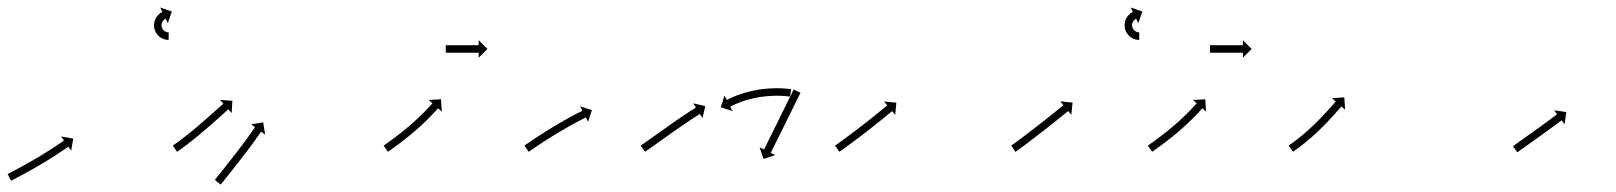

<svg xmlns="http://www.w3.org/2000/svg" viewBox="-30 -481 4292 510"><path d="M-8.1 -19.5C-8.6 -19.2 -9.2 -18.9 -9.8 -18.6L-0.5 -0.9C0.1 -1.2 0.7 -1.5 1.3 -1.8L1.3 -1.8L1.3 -1.8C2.9 -2.7 4.6 -3.6 6.3 -4.4C8.8 -5.8 11.4 -7.1 14 -8.5L14 -8.5L14 -8.5C17.3 -10.2 20.7 -12 24 -13.8L24 -13.8L24 -13.8C27.9 -15.9 31.8 -18 35.8 -20.1L35.8 -20.1L35.8 -20.1C40.1 -22.5 44.5 -24.9 48.8 -27.3L48.9 -27.4L48.9 -27.4C53.5 -30 58.1 -32.6 62.7 -35.2L62.8 -35.2L62.8 -35.2C67.5 -38 72.3 -40.7 77 -43.5L77 -43.5L77 -43.5C81.7 -46.3 86.4 -49.2 91.1 -52L91.1 -52L91.2 -52C95.7 -54.8 100.2 -57.6 104.7 -60.4L104.7 -60.4L104.8 -60.4C109 -63.1 113.1 -65.8 117.3 -68.5L117.3 -68.5L117.3 -68.5C121.1 -70.9 124.8 -73.3 128.5 -75.8L128.5 -75.8L128.5 -75.8C131.7 -77.9 134.8 -80 137.9 -82.1L137.9 -82.1L137.9 -82.1C140.3 -83.7 142.7 -85.4 145.1 -87L145.1 -87L145.1 -87C146.7 -88.1 148.2 -89.2 149.7 -90.2L149.7 -90.2L149.7 -90.2C150.3 -90.6 150.8 -91 151.4 -91.4L158.9 -80.6L164.6 -112.8L132.3 -118.5L139.9 -107.7C139.3 -107.4 138.8 -107 138.3 -106.6L138.3 -106.6L138.3 -106.6C136.8 -105.6 135.3 -104.5 133.7 -103.5L133.8 -103.5L133.8 -103.5C131.4 -101.9 129 -100.2 126.7 -98.6L126.7 -98.6L126.7 -98.7C123.6 -96.6 120.5 -94.5 117.5 -92.4L117.5 -92.5L117.5 -92.5C113.8 -90 110.1 -87.6 106.5 -85.2L106.5 -85.3L106.5 -85.3C102.4 -82.6 98.2 -80 94.1 -77.4L94.1 -77.4L94.1 -77.4C89.7 -74.6 85.2 -71.8 80.7 -69.1L80.7 -69.1L80.8 -69.1C76.1 -66.3 71.5 -63.5 66.8 -60.7L66.8 -60.7L66.8 -60.8C62.2 -58 57.5 -55.3 52.8 -52.6L52.8 -52.6L52.8 -52.6C48.3 -50 43.7 -47.4 39.1 -44.8L39.1 -44.8L39.1 -44.8C34.8 -42.4 30.5 -40.1 26.2 -37.7L26.2 -37.7L26.2 -37.7C22.3 -35.6 18.5 -33.5 14.6 -31.4L14.6 -31.4L14.6 -31.4C11.3 -29.7 8 -27.9 4.7 -26.2L4.7 -26.2L4.7 -26.2C2.1 -24.8 -0.5 -23.5 -3 -22.1C-4.7 -21.3 -6.4 -20.4 -8 -19.5L-8 -19.5ZM416.9 -375C417.3 -375 417.6 -375 417.9 -375L418.1 -395C417.8 -395 417.6 -395 417.3 -395C417.3 -395 417.4 -395 417.4 -395C417.5 -395 417.5 -395 417.5 -395C416.9 -395 416.3 -395.1 415.6 -395.1C415.6 -395.1 415.7 -395.1 415.8 -395.1C415.9 -395.1 416 -395.1 416 -395.1C415 -395.2 414 -395.4 413.1 -395.6C413.1 -395.6 413.2 -395.6 413.3 -395.6C413.4 -395.5 413.6 -395.5 413.6 -395.5C412.3 -395.9 411.1 -396.3 409.9 -396.8C409.9 -396.8 410.1 -396.7 410.2 -396.6C410.4 -396.6 410.5 -396.5 410.5 -396.5C409.1 -397.2 407.8 -397.9 406.6 -398.8C406.6 -398.8 406.7 -398.7 406.9 -398.6C407 -398.5 407.1 -398.4 407.1 -398.4C405.8 -399.4 404.6 -400.6 403.4 -401.8C403.4 -401.8 403.5 -401.6 403.7 -401.5C403.8 -401.3 403.9 -401.2 403.9 -401.2C402.8 -402.6 401.8 -404.1 400.9 -405.7C400.9 -405.7 401 -405.5 401.1 -405.3C401.2 -405.1 401.3 -404.9 401.3 -404.9C400.5 -406.6 399.8 -408.4 399.4 -410.2C399.4 -410.2 399.4 -410 399.4 -409.8C399.5 -409.6 399.5 -409.4 399.5 -409.4C399.2 -411.2 399 -413.1 399 -415C399 -415 399 -414.8 399 -414.6C399 -414.4 399 -414.2 399 -414.2C399.1 -416 399.4 -417.8 399.8 -419.5C399.8 -419.5 399.7 -419.3 399.7 -419.1C399.6 -418.9 399.6 -418.8 399.6 -418.8C400.1 -420.4 400.7 -421.9 401.5 -423.5C401.5 -423.5 401.4 -423.3 401.3 -423.1C401.2 -423 401.1 -422.8 401.1 -422.8C401.9 -424.1 402.8 -425.4 403.7 -426.6C403.7 -426.6 403.6 -426.5 403.5 -426.3C403.4 -426.2 403.3 -426.1 403.3 -426.1C404.2 -427.1 405.1 -428 406 -428.8C406 -428.8 405.9 -428.7 405.8 -428.6C405.7 -428.6 405.6 -428.5 405.6 -428.5C406.4 -429.1 407.2 -429.7 408 -430.2C408 -430.2 408 -430.2 407.9 -430.1C407.8 -430.1 407.7 -430 407.7 -430C408.3 -430.4 408.8 -430.7 409.4 -431C409.4 -431 409.4 -430.9 409.3 -430.9C409.3 -430.9 409.2 -430.9 409.2 -430.9C409.5 -431 409.7 -431.1 409.9 -431.2L415.7 -419.4L426.4 -450.3L395.5 -461.1L401.2 -449.2C400.9 -449.1 400.6 -448.9 400.3 -448.8C400.3 -448.8 400.3 -448.8 400.2 -448.7C400.2 -448.7 400.1 -448.7 400.1 -448.7C399.2 -448.2 398.3 -447.7 397.5 -447.2C397.5 -447.2 397.4 -447.1 397.3 -447.1C397.2 -447 397.1 -447 397.1 -447C395.8 -446.1 394.5 -445.2 393.3 -444.2C393.3 -444.2 393.2 -444.1 393.1 -444C393 -444 392.9 -443.9 392.9 -443.9C391.3 -442.5 389.9 -441.1 388.5 -439.5C388.5 -439.5 388.4 -439.4 388.3 -439.3C388.2 -439.2 388.1 -439.1 388.1 -439.1C386.6 -437.1 385.2 -435.1 383.9 -433C383.9 -433 383.8 -432.9 383.8 -432.7C383.7 -432.6 383.6 -432.4 383.6 -432.4C382.4 -430 381.4 -427.4 380.5 -424.8C380.5 -424.8 380.5 -424.6 380.4 -424.5C380.4 -424.3 380.3 -424.1 380.3 -424.1C379.7 -421.3 379.2 -418.4 379 -415.5C379 -415.5 379 -415.3 379 -415.1C379 -414.9 379 -414.7 379 -414.7C379 -411.8 379.3 -408.8 379.8 -405.9C379.8 -405.9 379.9 -405.7 379.9 -405.5C380 -405.3 380 -405.1 380 -405.1C380.8 -402.2 381.8 -399.3 383.1 -396.6C383.1 -396.6 383.2 -396.4 383.3 -396.2C383.4 -396.1 383.4 -395.9 383.4 -395.9C384.9 -393.3 386.5 -390.9 388.3 -388.7C388.3 -388.7 388.5 -388.5 388.6 -388.4C388.7 -388.2 388.8 -388.1 388.8 -388.1C390.7 -386.1 392.7 -384.2 394.9 -382.6C394.9 -382.6 395 -382.5 395.2 -382.4C395.3 -382.3 395.5 -382.1 395.5 -382.1C397.5 -380.8 399.6 -379.6 401.8 -378.5C401.8 -378.5 401.9 -378.4 402.1 -378.4C402.2 -378.3 402.4 -378.2 402.4 -378.2C404.3 -377.5 406.2 -376.8 408.2 -376.2C408.2 -376.2 408.3 -376.2 408.5 -376.2C408.6 -376.1 408.7 -376.1 408.7 -376.1C410.2 -375.8 411.8 -375.5 413.4 -375.3C413.4 -375.3 413.5 -375.3 413.5 -375.3C413.6 -375.2 413.7 -375.2 413.7 -375.2C414.7 -375.1 415.7 -375.1 416.7 -375C416.7 -375 416.8 -375 416.8 -375C416.9 -375 416.9 -375 416.9 -375Z M430.6 -95.4C430.1 -95 429.6 -94.6 429 -94.3L440.4 -77.8C441 -78.2 441.5 -78.6 442.1 -78.9L442.1 -79L442.1 -79C443.6 -80 445.1 -81.1 446.6 -82.2L446.6 -82.2L446.7 -82.2C449 -83.9 451.4 -85.6 453.7 -87.3L453.7 -87.3L453.7 -87.3C456.8 -89.5 459.8 -91.8 462.8 -94C462.8 -94 462.8 -94 462.8 -94C462.8 -94 462.8 -94 462.8 -94C466.4 -96.7 469.9 -99.4 473.4 -102.1C473.4 -102.1 473.4 -102.2 473.4 -102.2C473.4 -102.2 473.4 -102.2 473.4 -102.2C477.3 -105.2 481.2 -108.3 485.1 -111.4L485.1 -111.4L485.1 -111.5C489.3 -114.8 493.4 -118.2 497.5 -121.5L497.5 -121.6L497.5 -121.6C501.7 -125.1 505.9 -128.6 510.1 -132.2L510.1 -132.2L510.1 -132.2C514.3 -135.7 518.5 -139.3 522.6 -142.9L522.6 -142.9L522.6 -142.9C526.6 -146.4 530.7 -149.9 534.7 -153.4L534.7 -153.4L534.7 -153.4C538.4 -156.7 542.1 -160 545.9 -163.3C549.2 -166.3 552.5 -169.3 555.9 -172.2C558.7 -174.7 561.5 -177.2 564.3 -179.8C566.5 -181.7 568.7 -183.6 570.9 -185.6C572.3 -186.8 573.7 -188 575.1 -189.3C575.6 -189.7 576.1 -190.2 576.6 -190.6L585.3 -180.7L587.3 -213.4L554.6 -215.5L563.3 -205.6C562.8 -205.1 562.3 -204.7 561.8 -204.3C560.4 -203 559 -201.8 557.6 -200.5C555.4 -198.6 553.2 -196.6 551 -194.7C548.2 -192.2 545.4 -189.7 542.6 -187.2C539.2 -184.2 535.9 -181.2 532.6 -178.3C528.9 -175 525.2 -171.7 521.4 -168.4L521.5 -168.4L521.5 -168.5C517.5 -165 513.5 -161.5 509.5 -158L509.5 -158L509.5 -158C505.4 -154.5 501.3 -150.9 497.1 -147.4L497.2 -147.4L497.2 -147.4C493 -143.9 488.9 -140.4 484.7 -136.9L484.7 -136.9L484.7 -137C480.7 -133.6 476.6 -130.3 472.6 -127L472.6 -127L472.6 -127C468.8 -124 464.9 -120.9 461.1 -117.9C461.1 -117.9 461.1 -117.9 461.1 -117.9C461.1 -117.9 461.1 -117.9 461.1 -117.9C457.7 -115.3 454.2 -112.6 450.7 -110C450.7 -110 450.7 -110 450.8 -110C450.8 -110 450.8 -110 450.8 -110C447.8 -107.8 444.9 -105.6 441.9 -103.4L441.9 -103.4L441.9 -103.4C439.7 -101.8 437.4 -100.1 435 -98.5L435.1 -98.5L435.1 -98.5C433.6 -97.4 432.1 -96.4 430.6 -95.4L430.6 -95.4ZM541.9 -4.7C541.5 -4.2 541.1 -3.7 540.6 -3.2L556.2 9.4C556.6 8.9 557.1 8.3 557.5 7.8C558.6 6.4 559.8 4.9 561 3.4C562.8 1.2 564.6 -1.1 566.4 -3.4C568.8 -6.3 571.1 -9.3 573.5 -12.2C576.3 -15.7 579 -19.2 581.8 -22.7C584.9 -26.6 588 -30.5 591.1 -34.4L591.1 -34.4L591.1 -34.5C594.4 -38.6 597.7 -42.8 600.9 -47L600.9 -47L600.9 -47C604.3 -51.4 607.7 -55.7 611.1 -60L611.1 -60.1L611.1 -60.1C614.4 -64.4 617.8 -68.8 621.1 -73.1L621.1 -73.1L621.2 -73.1C624.4 -77.4 627.6 -81.6 630.8 -85.8L630.8 -85.8L630.8 -85.9C633.8 -89.8 636.8 -93.8 639.7 -97.8L639.8 -97.8L639.8 -97.8C642.4 -101.4 645 -105 647.6 -108.6C647.6 -108.6 647.6 -108.6 647.6 -108.6C647.6 -108.7 647.6 -108.7 647.6 -108.7C649.8 -111.7 652 -114.8 654.1 -117.9L654.1 -117.9L654.1 -117.9C655.8 -120.3 657.4 -122.7 659.1 -125.1L659.1 -125.1L659.1 -125.1C660.2 -126.6 661.3 -128.1 662.4 -129.7L662.4 -129.6L662.4 -129.6C662.8 -130.2 663.2 -130.7 663.6 -131.3L674.2 -123.5L669.2 -155.9L636.8 -150.8L647.4 -143.1C647 -142.5 646.6 -142 646.2 -141.4L646.2 -141.4L646.2 -141.4C645.1 -139.8 643.9 -138.3 642.8 -136.7L642.8 -136.7L642.8 -136.6C641.1 -134.2 639.3 -131.7 637.6 -129.3L637.6 -129.3L637.6 -129.2C635.5 -126.2 633.4 -123.2 631.3 -120.2C631.3 -120.2 631.3 -120.3 631.3 -120.3C631.4 -120.3 631.4 -120.3 631.4 -120.3C628.8 -116.7 626.2 -113.2 623.6 -109.7L623.7 -109.7L623.7 -109.7C620.7 -105.8 617.8 -101.8 614.8 -97.9L614.8 -97.9L614.9 -97.9C611.7 -93.7 608.5 -89.5 605.3 -85.3L605.3 -85.3L605.3 -85.3C601.9 -80.9 598.6 -76.6 595.3 -72.3L595.3 -72.3L595.3 -72.3C591.9 -68 588.5 -63.7 585.2 -59.3L585.2 -59.3L585.2 -59.3C581.9 -55.2 578.6 -51 575.4 -46.8L575.4 -46.8L575.4 -46.8C572.3 -42.9 569.2 -39 566.1 -35.1C563.4 -31.6 560.6 -28.2 557.8 -24.7C555.5 -21.7 553.2 -18.8 550.8 -15.9C549 -13.6 547.2 -11.3 545.4 -9.1C544.2 -7.6 543 -6.2 541.9 -4.7Z M990.6 -95.3C990.1 -95 989.5 -94.6 989 -94.2L1000.4 -77.8C1001 -78.2 1001.5 -78.6 1002.1 -79L1002.1 -79L1002.1 -79C1003.6 -80 1005.1 -81.1 1006.6 -82.2L1006.6 -82.2L1006.7 -82.2C1009 -83.9 1011.4 -85.6 1013.7 -87.2L1013.7 -87.3L1013.8 -87.3C1016.8 -89.5 1019.8 -91.7 1022.9 -93.9L1022.9 -93.9L1022.9 -93.9C1026.5 -96.6 1030 -99.2 1033.6 -101.9C1033.6 -101.9 1033.6 -101.9 1033.6 -101.9C1033.6 -101.9 1033.6 -101.9 1033.6 -101.9C1037.6 -104.9 1041.5 -108 1045.4 -111C1045.4 -111 1045.4 -111 1045.5 -111C1045.5 -111 1045.5 -111 1045.5 -111C1049.6 -114.3 1053.8 -117.6 1057.9 -121C1057.9 -121 1057.9 -121 1057.9 -121C1057.9 -121 1057.9 -121 1057.9 -121C1062.2 -124.5 1066.4 -128 1070.5 -131.6C1070.5 -131.6 1070.5 -131.6 1070.6 -131.6C1070.6 -131.6 1070.6 -131.6 1070.6 -131.6C1074.7 -135.2 1078.8 -138.8 1082.9 -142.4C1082.9 -142.4 1082.9 -142.4 1083 -142.4C1083 -142.5 1083 -142.5 1083 -142.5C1086.9 -146 1090.8 -149.6 1094.7 -153.2C1094.7 -153.2 1094.7 -153.2 1094.7 -153.3C1094.7 -153.3 1094.7 -153.3 1094.7 -153.3C1098.3 -156.7 1101.9 -160.1 1105.4 -163.6C1105.4 -163.6 1105.4 -163.6 1105.4 -163.6C1105.5 -163.6 1105.5 -163.7 1105.5 -163.7C1108.6 -166.8 1111.7 -169.9 1114.8 -173.1C1114.8 -173.1 1114.8 -173.1 1114.8 -173.1C1114.9 -173.1 1114.9 -173.2 1114.9 -173.2C1117.5 -175.9 1120.1 -178.6 1122.6 -181.3L1122.6 -181.3L1122.7 -181.3C1124.6 -183.5 1126.6 -185.6 1128.5 -187.7L1128.5 -187.7L1128.6 -187.7C1129.8 -189.1 1131 -190.5 1132.3 -191.9L1132.3 -191.9L1132.3 -191.9C1132.7 -192.4 1133.2 -192.9 1133.6 -193.4L1143.5 -184.6L1141.5 -217.3L1108.8 -215.4L1118.7 -206.7C1118.2 -206.2 1117.8 -205.7 1117.4 -205.2L1117.4 -205.2L1117.4 -205.2C1116.2 -203.9 1114.9 -202.5 1113.7 -201.2L1113.7 -201.2L1113.8 -201.2C1111.8 -199.1 1109.9 -197 1108 -195L1108 -195L1108 -195C1105.5 -192.3 1103 -189.7 1100.5 -187C1100.5 -187 1100.5 -187 1100.5 -187C1100.5 -187.1 1100.5 -187.1 1100.5 -187.1C1097.5 -184 1094.4 -180.9 1091.3 -177.8C1091.3 -177.8 1091.4 -177.8 1091.4 -177.8C1091.4 -177.9 1091.4 -177.9 1091.4 -177.9C1087.9 -174.5 1084.5 -171.1 1080.9 -167.8C1080.9 -167.8 1081 -167.8 1081 -167.8C1081 -167.8 1081 -167.8 1081 -167.8C1077.2 -164.3 1073.4 -160.8 1069.6 -157.3C1069.6 -157.3 1069.6 -157.3 1069.6 -157.3C1069.6 -157.3 1069.6 -157.3 1069.6 -157.3C1065.6 -153.8 1061.6 -150.2 1057.5 -146.7C1057.5 -146.7 1057.5 -146.8 1057.6 -146.8C1057.6 -146.8 1057.6 -146.8 1057.6 -146.8C1053.5 -143.3 1049.4 -139.9 1045.2 -136.5C1045.2 -136.5 1045.2 -136.5 1045.3 -136.5C1045.3 -136.5 1045.3 -136.5 1045.3 -136.5C1041.2 -133.2 1037.2 -130 1033.1 -126.7C1033.1 -126.7 1033.1 -126.7 1033.1 -126.8C1033.1 -126.8 1033.1 -126.8 1033.1 -126.8C1029.3 -123.8 1025.4 -120.8 1021.5 -117.8C1021.5 -117.8 1021.5 -117.8 1021.5 -117.9C1021.6 -117.9 1021.6 -117.9 1021.6 -117.9C1018.1 -115.2 1014.6 -112.6 1011 -110L1011 -110L1011.1 -110C1008.1 -107.8 1005.1 -105.7 1002.1 -103.5L1002.1 -103.5L1002.1 -103.5C999.8 -101.8 997.4 -100.2 995.1 -98.5L995.1 -98.5L995.1 -98.5C993.6 -97.5 992.1 -96.4 990.6 -95.3L990.6 -95.3ZM1155 -361C1154.7 -361 1154.3 -361 1154 -361V-341C1154.3 -341 1154.7 -341 1155 -341C1155.9 -341 1156.8 -341 1157.8 -341C1159.2 -341 1160.6 -341 1162.1 -341C1163.9 -341 1165.8 -341 1167.7 -341C1169.9 -341 1172.1 -341 1174.3 -341C1176.8 -341 1179.2 -341 1181.7 -341C1184.3 -341 1187 -341 1189.6 -341C1192.3 -341 1195 -341 1197.7 -341C1200.5 -341 1203.2 -341 1205.9 -341C1208.5 -341 1211.2 -341 1213.8 -341C1216.3 -341 1218.7 -341 1221.2 -341C1223.4 -341 1225.6 -341 1227.8 -341C1229.7 -341 1231.6 -341 1233.4 -341C1234.9 -341 1236.3 -341 1237.7 -341C1238.7 -341 1239.6 -341 1240.5 -341C1240.8 -341 1241.2 -341 1241.5 -341V-327.8L1264.7 -351L1241.5 -374.2V-361C1241.2 -361 1240.8 -361 1240.5 -361C1239.6 -361 1238.7 -361 1237.7 -361C1236.3 -361 1234.9 -361 1233.4 -361C1231.6 -361 1229.7 -361 1227.8 -361C1225.6 -361 1223.4 -361 1221.2 -361C1218.7 -361 1216.3 -361 1213.8 -361C1211.2 -361 1208.5 -361 1205.9 -361C1203.2 -361 1200.5 -361 1197.7 -361C1195 -361 1192.3 -361 1189.6 -361C1187 -361 1184.3 -361 1181.7 -361C1179.2 -361 1176.8 -361 1174.3 -361C1172.1 -361 1169.9 -361 1167.7 -361C1165.8 -361 1163.9 -361 1162.1 -361C1160.6 -361 1159.2 -361 1157.8 -361C1156.8 -361 1155.9 -361 1155 -361Z M1364.6 -95.4C1364.1 -95 1363.5 -94.6 1363 -94.2L1374.4 -77.8C1375 -78.2 1375.5 -78.6 1376.1 -79C1377.6 -80 1379.1 -81.1 1380.7 -82.2L1380.7 -82.2L1380.7 -82.2C1383.1 -83.8 1385.5 -85.5 1387.9 -87.1L1387.9 -87.1L1387.9 -87.1C1391 -89.2 1394.1 -91.3 1397.3 -93.5L1397.3 -93.4L1397.3 -93.4C1401 -95.9 1404.7 -98.4 1408.5 -100.9L1408.4 -100.8L1408.4 -100.8C1412.6 -103.6 1416.8 -106.3 1421 -109L1421 -109L1421 -109C1425.5 -111.8 1430 -114.7 1434.6 -117.5L1434.5 -117.5L1434.5 -117.5C1439.2 -120.4 1443.9 -123.3 1448.6 -126.2L1448.6 -126.2L1448.6 -126.1C1453.3 -129 1458.1 -131.8 1462.8 -134.6L1462.8 -134.6L1462.8 -134.6C1467.4 -137.3 1472.1 -139.9 1476.7 -142.6L1476.7 -142.6L1476.7 -142.6C1481 -145 1485.4 -147.5 1489.8 -149.9L1489.8 -149.9L1489.7 -149.9C1493.7 -152 1497.6 -154.2 1501.6 -156.3L1501.5 -156.3L1501.5 -156.3C1504.9 -158 1508.2 -159.8 1511.6 -161.6L1511.6 -161.6L1511.5 -161.6C1514.1 -162.9 1516.7 -164.3 1519.3 -165.6L1519.3 -165.6L1519.3 -165.6C1521 -166.5 1522.6 -167.3 1524.3 -168.2C1524.9 -168.5 1525.5 -168.8 1526.1 -169.1L1532.1 -157.3L1542.2 -188.5L1511 -198.6L1517 -186.9C1516.4 -186.6 1515.8 -186.3 1515.2 -186C1513.5 -185.1 1511.8 -184.2 1510.1 -183.4L1510.1 -183.4L1510.1 -183.4C1507.5 -182 1504.9 -180.7 1502.3 -179.3L1502.3 -179.3L1502.3 -179.3C1498.9 -177.5 1495.5 -175.7 1492.1 -173.9L1492.1 -173.9L1492.1 -173.9C1488.1 -171.8 1484.1 -169.6 1480.1 -167.4L1480.1 -167.4L1480.1 -167.4C1475.7 -164.9 1471.3 -162.5 1466.8 -160L1466.8 -160L1466.8 -160C1462.1 -157.3 1457.4 -154.6 1452.7 -151.9L1452.7 -151.9L1452.7 -151.8C1447.9 -149 1443.1 -146.2 1438.3 -143.3L1438.3 -143.3L1438.3 -143.3C1433.5 -140.4 1428.7 -137.5 1424 -134.5L1424 -134.5L1424 -134.5C1419.4 -131.6 1414.8 -128.7 1410.2 -125.8L1410.2 -125.8L1410.2 -125.8C1406 -123.1 1401.7 -120.3 1397.5 -117.6L1397.5 -117.6L1397.5 -117.6C1393.7 -115.1 1389.9 -112.6 1386.2 -110.1L1386.1 -110.1L1386.1 -110.1C1383 -107.9 1379.8 -105.8 1376.6 -103.6L1376.6 -103.6L1376.6 -103.6C1374.2 -102 1371.8 -100.3 1369.3 -98.6L1369.3 -98.6L1369.3 -98.6C1367.8 -97.5 1366.2 -96.5 1364.6 -95.4Z M1673.6 -95.4C1673.1 -95 1672.5 -94.6 1672 -94.2L1683.4 -77.8C1684 -78.2 1684.5 -78.6 1685.1 -79C1686.6 -80 1688.1 -81.1 1689.7 -82.2C1692 -83.8 1694.4 -85.5 1696.8 -87.2C1699.9 -89.4 1703 -91.5 1706 -93.7C1709.7 -96.3 1713.3 -98.9 1717 -101.5C1721 -104.4 1725.1 -107.3 1729.1 -110.2C1733.5 -113.2 1737.8 -116.3 1742.2 -119.4C1746.7 -122.6 1751.2 -125.8 1755.6 -129L1755.6 -129L1755.6 -129C1760.1 -132.1 1764.7 -135.3 1769.2 -138.5L1769.2 -138.5L1769.1 -138.5C1773.5 -141.5 1777.9 -144.5 1782.3 -147.6L1782.3 -147.6L1782.3 -147.6C1786.4 -150.4 1790.5 -153.2 1794.7 -156L1794.7 -156L1794.7 -156C1798.4 -158.5 1802.1 -161 1805.8 -163.4L1805.8 -163.4L1805.8 -163.4C1809 -165.5 1812.1 -167.6 1815.3 -169.6L1815.3 -169.6L1815.3 -169.6C1817.7 -171.2 1820.2 -172.8 1822.7 -174.4L1822.7 -174.4L1822.6 -174.3C1824.2 -175.4 1825.8 -176.4 1827.4 -177.4L1827.4 -177.4L1827.4 -177.4C1828 -177.7 1828.5 -178.1 1829.1 -178.4L1836.1 -167.2L1843.4 -199.2L1811.5 -206.5L1818.5 -195.4C1817.9 -195 1817.4 -194.7 1816.8 -194.3L1816.8 -194.3L1816.8 -194.3C1815.2 -193.3 1813.5 -192.3 1811.9 -191.2L1811.9 -191.2L1811.9 -191.2C1809.4 -189.6 1806.9 -188 1804.4 -186.4L1804.4 -186.4L1804.4 -186.4C1801.2 -184.3 1798 -182.2 1794.8 -180.1L1794.8 -180.1L1794.8 -180.1C1791 -177.6 1787.3 -175.1 1783.5 -172.6L1783.5 -172.6L1783.5 -172.6C1779.3 -169.7 1775.1 -166.9 1771 -164.1L1771 -164.1L1771 -164C1766.5 -161 1762.1 -157.9 1757.7 -154.9L1757.7 -154.9L1757.7 -154.9C1753.2 -151.7 1748.6 -148.5 1744.1 -145.3L1744.1 -145.3L1744.1 -145.3C1739.6 -142.1 1735.1 -138.9 1730.6 -135.7C1726.2 -132.6 1721.9 -129.5 1717.5 -126.4C1713.5 -123.6 1709.4 -120.7 1705.4 -117.8C1701.7 -115.2 1698.1 -112.6 1694.5 -110.1C1691.4 -107.9 1688.3 -105.7 1685.3 -103.5C1682.9 -101.9 1680.5 -100.2 1678.2 -98.6C1676.7 -97.5 1675.1 -96.4 1673.6 -95.4ZM2066.8 -224.6C2067.3 -224.5 2067.8 -224.4 2068.4 -224.3L2071.6 -244C2071.1 -244.1 2070.5 -244.2 2070 -244.3C2070 -244.3 2069.9 -244.3 2069.9 -244.3C2069.9 -244.3 2069.8 -244.3 2069.8 -244.3C2068 -244.6 2066.2 -244.8 2064.4 -245.1C2064.4 -245.1 2064.4 -245.1 2064.4 -245.1C2064.3 -245.1 2064.3 -245.1 2064.3 -245.1C2061.5 -245.4 2058.6 -245.6 2055.8 -245.9C2055.8 -245.9 2055.7 -245.9 2055.7 -245.9C2055.7 -245.9 2055.6 -245.9 2055.6 -245.9C2051.9 -246.2 2048.2 -246.4 2044.5 -246.5C2044.5 -246.5 2044.5 -246.5 2044.4 -246.5C2044.4 -246.5 2044.4 -246.5 2044.4 -246.5C2040 -246.6 2035.6 -246.7 2031.2 -246.7C2031.2 -246.7 2031.1 -246.7 2031.1 -246.7C2031.1 -246.7 2031 -246.7 2031 -246.7C2026.1 -246.6 2021.2 -246.4 2016.3 -246.2C2016.3 -246.2 2016.2 -246.2 2016.2 -246.2C2016.2 -246.2 2016.1 -246.2 2016.1 -246.2C2010.9 -245.9 2005.6 -245.4 2000.4 -244.9C2000.4 -244.9 2000.4 -244.9 2000.3 -244.9C2000.3 -244.9 2000.2 -244.9 2000.2 -244.9C1994.8 -244.3 1989.5 -243.6 1984.1 -242.8C1984.1 -242.8 1984 -242.8 1984 -242.7C1984 -242.7 1983.9 -242.7 1983.9 -242.7C1978.6 -241.8 1973.2 -240.8 1967.9 -239.7C1967.9 -239.7 1967.9 -239.7 1967.8 -239.7C1967.8 -239.7 1967.8 -239.6 1967.8 -239.6C1962.6 -238.5 1957.5 -237.2 1952.5 -235.8C1952.5 -235.8 1952.4 -235.8 1952.4 -235.8C1952.3 -235.8 1952.3 -235.8 1952.3 -235.8C1947.6 -234.4 1942.9 -233 1938.2 -231.4C1938.2 -231.4 1938.2 -231.4 1938.2 -231.4C1938.1 -231.4 1938.1 -231.4 1938.1 -231.4C1933.9 -230 1929.8 -228.4 1925.7 -226.9C1925.7 -226.9 1925.7 -226.9 1925.6 -226.8C1925.6 -226.8 1925.5 -226.8 1925.5 -226.8C1922.1 -225.4 1918.7 -224 1915.3 -222.5C1915.3 -222.5 1915.2 -222.5 1915.2 -222.5C1915.2 -222.5 1915.1 -222.5 1915.1 -222.5C1912.5 -221.3 1909.9 -220.1 1907.3 -218.9C1907.3 -218.9 1907.3 -218.9 1907.3 -218.9C1907.3 -218.9 1907.3 -218.9 1907.3 -218.9C1905.6 -218.1 1903.9 -217.2 1902.3 -216.4C1902.3 -216.4 1902.3 -216.4 1902.3 -216.4C1902.3 -216.4 1902.3 -216.4 1902.3 -216.4C1901.7 -216.1 1901.1 -215.8 1900.5 -215.5L1894.5 -227.2L1884.4 -196.1L1915.6 -186L1909.6 -197.7C1910.2 -198 1910.7 -198.3 1911.3 -198.6C1911.3 -198.6 1911.3 -198.6 1911.3 -198.5C1911.3 -198.5 1911.3 -198.5 1911.3 -198.5C1912.8 -199.3 1914.4 -200.1 1916 -200.9C1916 -200.9 1916 -200.8 1915.9 -200.8C1915.9 -200.8 1915.9 -200.8 1915.9 -200.8C1918.4 -202 1920.8 -203.1 1923.3 -204.2C1923.3 -204.2 1923.3 -204.2 1923.3 -204.2C1923.2 -204.2 1923.2 -204.2 1923.2 -204.2C1926.5 -205.6 1929.7 -206.9 1933 -208.3C1933 -208.3 1933 -208.2 1932.9 -208.2C1932.9 -208.2 1932.9 -208.2 1932.9 -208.2C1936.8 -209.7 1940.7 -211.1 1944.6 -212.5C1944.6 -212.5 1944.6 -212.5 1944.6 -212.5C1944.5 -212.5 1944.5 -212.4 1944.5 -212.4C1948.9 -213.9 1953.4 -215.3 1957.9 -216.6C1957.9 -216.6 1957.8 -216.6 1957.8 -216.5C1957.7 -216.5 1957.7 -216.5 1957.7 -216.5C1962.5 -217.8 1967.4 -219 1972.2 -220.2C1972.2 -220.2 1972.2 -220.1 1972.1 -220.1C1972.1 -220.1 1972.1 -220.1 1972.1 -220.1C1977.1 -221.2 1982.2 -222.1 1987.3 -223C1987.3 -223 1987.2 -223 1987.2 -223C1987.2 -223 1987.1 -223 1987.1 -223C1992.2 -223.8 1997.4 -224.5 2002.5 -225C2002.5 -225 2002.5 -225 2002.4 -225C2002.4 -225 2002.3 -225 2002.3 -225C2007.3 -225.5 2012.4 -225.9 2017.4 -226.2C2017.4 -226.2 2017.3 -226.2 2017.3 -226.2C2017.3 -226.2 2017.2 -226.2 2017.2 -226.2C2021.9 -226.4 2026.6 -226.6 2031.3 -226.7C2031.3 -226.7 2031.3 -226.7 2031.3 -226.7C2031.2 -226.7 2031.2 -226.7 2031.2 -226.7C2035.4 -226.7 2039.6 -226.6 2043.8 -226.5C2043.8 -226.5 2043.8 -226.5 2043.7 -226.5C2043.7 -226.5 2043.7 -226.5 2043.7 -226.5C2047.2 -226.4 2050.7 -226.2 2054.2 -225.9C2054.2 -225.9 2054.2 -225.9 2054.2 -225.9C2054.1 -226 2054.1 -226 2054.1 -226C2056.8 -225.7 2059.4 -225.5 2062.1 -225.2C2062.1 -225.2 2062.1 -225.2 2062.1 -225.2C2062 -225.2 2062 -225.2 2062 -225.2C2063.6 -225 2065.3 -224.8 2066.9 -224.6C2066.9 -224.6 2066.9 -224.6 2066.9 -224.6C2066.9 -224.6 2066.8 -224.6 2066.8 -224.6ZM2095 -231.9C2095.4 -232.8 2095.8 -233.8 2096.3 -234.7L2078.2 -243.2C2077.8 -242.4 2077.4 -241.6 2077 -240.8C2076.2 -239.1 2075.4 -237.4 2074.5 -235.7C2073.2 -233.1 2072 -230.5 2070.7 -227.9C2069 -224.5 2067.3 -221.1 2065.6 -217.8C2063.7 -213.8 2061.7 -209.8 2059.7 -205.8C2057.5 -201.3 2055.3 -196.8 2053.1 -192.4C2050.7 -187.6 2048.4 -182.8 2046 -178C2043.6 -173.1 2041.1 -168.2 2038.7 -163.2C2036.2 -158.3 2033.8 -153.4 2031.4 -148.4C2029 -143.6 2026.6 -138.9 2024.3 -134.1C2022.1 -129.6 2019.9 -125.2 2017.7 -120.7C2015.7 -116.7 2013.7 -112.7 2011.7 -108.7C2010 -105.3 2008.4 -101.9 2006.7 -98.5C2005.4 -95.9 2004.1 -93.3 2002.8 -90.7C2002 -89 2001.2 -87.3 2000.3 -85.7C2000 -85.1 1999.7 -84.5 1999.5 -83.9L1987.6 -89.7L1998.1 -58.7L2029.2 -69.2L2017.4 -75C2017.7 -75.6 2018 -76.2 2018.3 -76.8C2019.1 -78.5 2019.9 -80.2 2020.7 -81.8C2022 -84.4 2023.3 -87.1 2024.6 -89.7C2026.3 -93 2028 -96.4 2029.6 -99.8C2031.6 -103.8 2033.6 -107.8 2035.6 -111.8C2037.8 -116.3 2040 -120.8 2042.2 -125.2C2044.6 -130 2046.9 -134.8 2049.3 -139.6C2051.7 -144.5 2054.2 -149.4 2056.6 -154.4C2059.1 -159.3 2061.5 -164.2 2063.9 -169.2C2066.3 -173.9 2068.7 -178.7 2071 -183.5C2073.2 -188 2075.4 -192.4 2077.6 -196.9C2079.6 -200.9 2081.6 -204.9 2083.6 -208.9C2085.2 -212.3 2086.9 -215.7 2088.6 -219.1C2089.9 -221.7 2091.2 -224.3 2092.5 -226.9C2093.3 -228.6 2094.1 -230.2 2095 -231.9Z M2189.6 -95.4C2189.1 -95 2188.5 -94.6 2188 -94.2L2199.4 -77.8C2200 -78.2 2200.5 -78.6 2201.1 -79L2201.1 -79L2201.1 -79C2202.6 -80 2204.1 -81.1 2205.6 -82.2L2205.7 -82.2L2205.7 -82.2C2208 -83.9 2210.4 -85.5 2212.7 -87.2L2212.8 -87.2L2212.8 -87.2C2215.8 -89.4 2218.9 -91.6 2221.9 -93.9L2221.9 -93.9L2221.9 -93.9C2225.5 -96.5 2229.1 -99.1 2232.7 -101.8L2232.7 -101.8L2232.7 -101.8C2236.7 -104.7 2240.7 -107.7 2244.7 -110.7L2244.7 -110.7L2244.7 -110.7C2249 -113.9 2253.2 -117.1 2257.4 -120.3L2257.5 -120.4L2257.5 -120.4C2261.8 -123.7 2266.2 -127 2270.5 -130.4L2270.5 -130.4L2270.5 -130.4C2274.9 -133.8 2279.2 -137.2 2283.5 -140.5L2283.6 -140.5L2283.6 -140.6C2287.7 -143.8 2291.9 -147.1 2296.1 -150.4L2296.1 -150.5L2296.1 -150.5C2300 -153.6 2303.9 -156.7 2307.8 -159.8L2307.8 -159.8L2307.8 -159.8C2311.2 -162.6 2314.7 -165.4 2318.2 -168.2L2318.2 -168.2L2318.2 -168.2C2321.1 -170.6 2324 -173 2326.9 -175.4L2326.9 -175.4L2326.9 -175.4C2329.2 -177.2 2331.4 -179.1 2333.7 -180.9L2333.7 -180.9L2333.7 -180.9C2335.1 -182.1 2336.5 -183.3 2338 -184.5C2338.5 -185 2339 -185.4 2339.5 -185.8L2347.9 -175.7L2350.9 -208.3L2318.2 -211.3L2326.7 -201.2C2326.2 -200.7 2325.7 -200.3 2325.2 -199.9C2323.7 -198.7 2322.3 -197.5 2320.9 -196.3L2320.9 -196.3L2320.9 -196.3C2318.7 -194.5 2316.4 -192.7 2314.2 -190.8L2314.2 -190.8L2314.2 -190.8C2311.3 -188.5 2308.4 -186.1 2305.5 -183.7L2305.5 -183.7L2305.5 -183.7C2302.1 -180.9 2298.7 -178.1 2295.2 -175.4L2295.2 -175.4L2295.2 -175.4C2291.4 -172.3 2287.5 -169.2 2283.6 -166.1L2283.7 -166.1L2283.7 -166.1C2279.5 -162.8 2275.4 -159.5 2271.2 -156.3L2271.2 -156.3L2271.2 -156.3C2266.9 -152.9 2262.6 -149.6 2258.3 -146.2L2258.3 -146.2L2258.3 -146.2C2254 -142.9 2249.7 -139.6 2245.3 -136.3L2245.3 -136.3L2245.3 -136.3C2241.1 -133.1 2236.9 -129.9 2232.7 -126.7L2232.7 -126.7L2232.7 -126.7C2228.8 -123.7 2224.8 -120.8 2220.8 -117.9L2220.8 -117.9L2220.8 -117.9C2217.3 -115.2 2213.7 -112.6 2210.2 -110L2210.2 -110L2210.2 -110C2207.2 -107.8 2204.1 -105.7 2201.1 -103.5L2201.1 -103.5L2201.1 -103.5C2198.8 -101.8 2196.5 -100.2 2194.1 -98.5L2194.1 -98.5L2194.1 -98.5C2192.6 -97.5 2191.1 -96.4 2189.6 -95.4L2189.6 -95.4Z M2657.6 -95.4C2657.1 -95 2656.6 -94.6 2656.1 -94.3L2667.4 -77.8C2668 -78.2 2668.5 -78.6 2669 -78.9L2669.1 -79L2669.1 -79C2670.6 -80 2672.1 -81.1 2673.6 -82.2L2673.6 -82.2L2673.7 -82.2C2676 -83.9 2678.3 -85.6 2680.7 -87.3L2680.7 -87.3L2680.7 -87.3C2683.7 -89.5 2686.8 -91.8 2689.8 -94L2689.8 -94L2689.8 -94C2693.4 -96.7 2697 -99.4 2700.5 -102L2700.5 -102L2700.5 -102.1C2704.5 -105.1 2708.5 -108.1 2712.4 -111.1L2712.4 -111.1L2712.4 -111.1C2716.7 -114.3 2720.9 -117.6 2725.1 -120.8L2725.1 -120.8L2725.1 -120.8C2729.5 -124.2 2733.8 -127.5 2738.1 -130.9L2738.1 -130.9L2738.2 -130.9C2742.5 -134.3 2746.8 -137.7 2751.1 -141.1L2751.1 -141.1L2751.2 -141.1C2755.3 -144.4 2759.5 -147.7 2763.7 -151L2763.7 -151L2763.7 -151C2767.6 -154.1 2771.5 -157.2 2775.4 -160.3L2775.4 -160.3L2775.4 -160.3C2778.9 -163.1 2782.4 -165.9 2785.9 -168.7L2785.9 -168.7L2785.9 -168.7C2788.8 -171 2791.7 -173.4 2794.7 -175.8C2796.9 -177.6 2799.2 -179.4 2801.5 -181.3C2802.9 -182.4 2804.4 -183.6 2805.8 -184.8C2806.3 -185.2 2806.8 -185.6 2807.3 -186.1L2815.7 -175.8L2819 -208.5L2786.4 -211.8L2794.7 -201.6C2794.2 -201.1 2793.7 -200.7 2793.2 -200.3C2791.7 -199.1 2790.3 -198 2788.8 -196.8C2786.6 -195 2784.3 -193.1 2782.1 -191.3C2779.2 -189 2776.3 -186.6 2773.3 -184.2L2773.3 -184.3L2773.3 -184.3C2769.9 -181.5 2766.4 -178.7 2762.9 -175.9L2762.9 -175.9L2762.9 -175.9C2759.1 -172.8 2755.2 -169.7 2751.3 -166.7L2751.3 -166.7L2751.3 -166.7C2747.1 -163.4 2743 -160.1 2738.8 -156.8L2738.8 -156.8L2738.8 -156.8C2734.5 -153.4 2730.2 -150.1 2725.9 -146.7L2725.9 -146.7L2725.9 -146.7C2721.5 -143.3 2717.2 -140 2712.9 -136.6L2712.9 -136.7L2712.9 -136.7C2708.7 -133.4 2704.5 -130.2 2700.3 -127L2700.3 -127L2700.3 -127C2696.4 -124 2692.4 -121 2688.5 -118L2688.5 -118L2688.5 -118C2684.9 -115.4 2681.4 -112.7 2677.9 -110.1L2677.9 -110.1L2677.9 -110.1C2674.9 -107.9 2671.9 -105.6 2668.9 -103.4L2668.9 -103.5L2668.9 -103.5C2666.6 -101.8 2664.3 -100.1 2662 -98.4L2662 -98.5L2662 -98.5C2660.5 -97.4 2659.1 -96.4 2657.6 -95.3L2657.6 -95.3ZM2994.9 -375C2995.3 -375 2995.6 -375 2995.9 -375L2996.1 -395C2995.8 -395 2995.6 -395 2995.3 -395C2995.3 -395 2995.4 -395 2995.4 -395C2995.5 -395 2995.5 -395 2995.5 -395C2994.9 -395 2994.3 -395.1 2993.6 -395.1C2993.6 -395.1 2993.7 -395.1 2993.8 -395.1C2993.9 -395.1 2994 -395.1 2994 -395.1C2993 -395.2 2992 -395.4 2991.1 -395.6C2991.1 -395.6 2991.2 -395.6 2991.3 -395.6C2991.4 -395.5 2991.6 -395.5 2991.6 -395.5C2990.3 -395.9 2989.1 -396.3 2987.9 -396.8C2987.9 -396.8 2988.1 -396.7 2988.2 -396.6C2988.4 -396.6 2988.5 -396.5 2988.5 -396.5C2987.1 -397.2 2985.8 -397.9 2984.6 -398.8C2984.6 -398.8 2984.7 -398.7 2984.9 -398.6C2985 -398.5 2985.1 -398.4 2985.1 -398.4C2983.8 -399.4 2982.6 -400.6 2981.4 -401.8C2981.4 -401.8 2981.5 -401.6 2981.7 -401.5C2981.8 -401.3 2981.9 -401.2 2981.9 -401.2C2980.8 -402.6 2979.8 -404.1 2978.9 -405.7C2978.9 -405.7 2979 -405.5 2979.1 -405.3C2979.2 -405.1 2979.3 -404.9 2979.3 -404.9C2978.5 -406.6 2977.8 -408.4 2977.4 -410.2C2977.4 -410.2 2977.4 -410 2977.4 -409.8C2977.5 -409.6 2977.5 -409.4 2977.5 -409.4C2977.2 -411.2 2977 -413.1 2977 -415C2977 -415 2977 -414.8 2977 -414.6C2977 -414.4 2977 -414.2 2977 -414.2C2977.1 -416 2977.4 -417.8 2977.8 -419.5C2977.8 -419.5 2977.7 -419.3 2977.7 -419.1C2977.6 -418.9 2977.6 -418.8 2977.6 -418.8C2978.1 -420.4 2978.7 -421.9 2979.5 -423.5C2979.5 -423.5 2979.4 -423.3 2979.3 -423.1C2979.2 -423 2979.1 -422.8 2979.1 -422.8C2979.9 -424.1 2980.8 -425.4 2981.7 -426.6C2981.7 -426.6 2981.6 -426.5 2981.5 -426.3C2981.4 -426.2 2981.3 -426.1 2981.3 -426.1C2982.2 -427.1 2983.1 -428 2984 -428.8C2984 -428.8 2983.9 -428.7 2983.8 -428.6C2983.7 -428.6 2983.6 -428.5 2983.6 -428.5C2984.4 -429.1 2985.2 -429.7 2986 -430.2C2986 -430.2 2986 -430.2 2985.9 -430.1C2985.8 -430.1 2985.7 -430 2985.7 -430C2986.3 -430.4 2986.8 -430.7 2987.4 -431C2987.4 -431 2987.4 -430.9 2987.3 -430.9C2987.3 -430.9 2987.2 -430.9 2987.2 -430.9C2987.5 -431 2987.7 -431.1 2987.9 -431.2L2993.7 -419.4L3004.4 -450.3L2973.5 -461.1L2979.2 -449.2C2978.9 -449.1 2978.6 -448.9 2978.3 -448.8C2978.3 -448.8 2978.3 -448.8 2978.2 -448.7C2978.2 -448.7 2978.1 -448.7 2978.1 -448.7C2977.2 -448.2 2976.3 -447.7 2975.5 -447.2C2975.5 -447.2 2975.4 -447.1 2975.3 -447.1C2975.2 -447 2975.1 -447 2975.1 -447C2973.8 -446.1 2972.5 -445.2 2971.3 -444.2C2971.3 -444.2 2971.2 -444.1 2971.1 -444C2971 -444 2970.9 -443.9 2970.9 -443.9C2969.3 -442.5 2967.9 -441.1 2966.5 -439.5C2966.5 -439.5 2966.4 -439.4 2966.3 -439.3C2966.2 -439.2 2966.1 -439.1 2966.1 -439.1C2964.6 -437.1 2963.2 -435.1 2961.9 -433C2961.9 -433 2961.8 -432.9 2961.8 -432.7C2961.7 -432.6 2961.6 -432.4 2961.6 -432.4C2960.4 -430 2959.4 -427.4 2958.5 -424.8C2958.5 -424.8 2958.5 -424.6 2958.4 -424.5C2958.4 -424.3 2958.3 -424.1 2958.3 -424.1C2957.7 -421.3 2957.2 -418.4 2957 -415.5C2957 -415.5 2957 -415.3 2957 -415.1C2957 -414.9 2957 -414.7 2957 -414.7C2957 -411.8 2957.3 -408.8 2957.8 -405.9C2957.8 -405.9 2957.9 -405.7 2957.9 -405.5C2958 -405.3 2958 -405.1 2958 -405.1C2958.8 -402.2 2959.8 -399.3 2961.1 -396.6C2961.1 -396.6 2961.2 -396.4 2961.3 -396.2C2961.4 -396.1 2961.4 -395.9 2961.4 -395.9C2962.9 -393.3 2964.5 -390.9 2966.3 -388.7C2966.3 -388.7 2966.5 -388.5 2966.6 -388.4C2966.7 -388.2 2966.8 -388.1 2966.8 -388.1C2968.7 -386.1 2970.7 -384.2 2972.9 -382.6C2972.9 -382.6 2973 -382.5 2973.2 -382.4C2973.3 -382.3 2973.5 -382.1 2973.5 -382.1C2975.5 -380.8 2977.6 -379.6 2979.8 -378.5C2979.8 -378.5 2979.9 -378.4 2980.1 -378.4C2980.2 -378.3 2980.4 -378.2 2980.4 -378.2C2982.3 -377.5 2984.2 -376.8 2986.2 -376.2C2986.2 -376.2 2986.3 -376.2 2986.5 -376.2C2986.6 -376.1 2986.7 -376.1 2986.7 -376.1C2988.2 -375.8 2989.8 -375.5 2991.4 -375.3C2991.4 -375.3 2991.5 -375.3 2991.5 -375.3C2991.6 -375.2 2991.7 -375.2 2991.7 -375.2C2992.7 -375.1 2993.7 -375.1 2994.7 -375C2994.7 -375 2994.8 -375 2994.8 -375C2994.9 -375 2994.9 -375 2994.9 -375Z M3020.6 -95.3C3020.1 -95 3019.5 -94.6 3019 -94.2L3030.4 -77.8C3031 -78.2 3031.5 -78.6 3032.1 -79L3032.1 -79L3032.1 -79C3033.6 -80 3035.1 -81.1 3036.6 -82.2L3036.6 -82.2L3036.7 -82.2C3039 -83.9 3041.4 -85.6 3043.7 -87.2L3043.7 -87.3L3043.8 -87.3C3046.8 -89.5 3049.8 -91.7 3052.9 -93.9L3052.9 -93.9L3052.9 -93.9C3056.5 -96.6 3060 -99.2 3063.6 -101.9C3063.6 -101.9 3063.6 -101.9 3063.6 -101.9C3063.6 -101.9 3063.6 -101.9 3063.6 -101.9C3067.6 -104.9 3071.5 -108 3075.4 -111C3075.4 -111 3075.4 -111 3075.5 -111C3075.5 -111 3075.5 -111 3075.5 -111C3079.6 -114.3 3083.8 -117.6 3087.9 -121C3087.9 -121 3087.9 -121 3087.9 -121C3087.9 -121 3087.9 -121 3087.9 -121C3092.2 -124.5 3096.4 -128 3100.5 -131.6C3100.5 -131.6 3100.5 -131.6 3100.6 -131.6C3100.6 -131.6 3100.6 -131.6 3100.6 -131.6C3104.7 -135.2 3108.8 -138.8 3112.9 -142.4C3112.9 -142.4 3112.9 -142.4 3113 -142.4C3113 -142.5 3113 -142.5 3113 -142.5C3116.9 -146 3120.8 -149.6 3124.7 -153.2C3124.7 -153.2 3124.7 -153.2 3124.7 -153.3C3124.7 -153.3 3124.7 -153.3 3124.7 -153.3C3128.3 -156.7 3131.9 -160.1 3135.4 -163.6C3135.4 -163.6 3135.4 -163.6 3135.4 -163.6C3135.5 -163.6 3135.5 -163.7 3135.5 -163.7C3138.6 -166.8 3141.7 -169.9 3144.8 -173.1C3144.8 -173.1 3144.8 -173.1 3144.8 -173.1C3144.9 -173.1 3144.9 -173.2 3144.9 -173.2C3147.5 -175.9 3150.1 -178.6 3152.6 -181.3L3152.6 -181.3L3152.7 -181.3C3154.6 -183.5 3156.6 -185.6 3158.5 -187.7L3158.5 -187.7L3158.6 -187.7C3159.8 -189.1 3161 -190.5 3162.3 -191.9L3162.3 -191.9L3162.3 -191.9C3162.7 -192.4 3163.2 -192.9 3163.6 -193.4L3173.5 -184.6L3171.5 -217.3L3138.8 -215.4L3148.7 -206.7C3148.2 -206.2 3147.8 -205.7 3147.4 -205.2L3147.4 -205.2L3147.4 -205.2C3146.2 -203.9 3144.9 -202.5 3143.7 -201.2L3143.7 -201.2L3143.8 -201.2C3141.8 -199.1 3139.9 -197 3138 -195L3138 -195L3138 -195C3135.5 -192.3 3133 -189.7 3130.5 -187C3130.5 -187 3130.5 -187 3130.5 -187C3130.5 -187.1 3130.5 -187.1 3130.5 -187.1C3127.5 -184 3124.4 -180.9 3121.3 -177.8C3121.3 -177.8 3121.4 -177.8 3121.4 -177.8C3121.4 -177.9 3121.4 -177.9 3121.4 -177.9C3117.9 -174.5 3114.5 -171.1 3110.9 -167.8C3110.9 -167.8 3111 -167.8 3111 -167.8C3111 -167.8 3111 -167.8 3111 -167.8C3107.2 -164.3 3103.4 -160.8 3099.6 -157.3C3099.6 -157.3 3099.6 -157.3 3099.6 -157.3C3099.6 -157.3 3099.6 -157.3 3099.6 -157.3C3095.6 -153.8 3091.6 -150.2 3087.5 -146.7C3087.5 -146.7 3087.5 -146.8 3087.6 -146.8C3087.6 -146.8 3087.6 -146.8 3087.6 -146.8C3083.5 -143.3 3079.4 -139.9 3075.2 -136.5C3075.2 -136.5 3075.2 -136.5 3075.3 -136.5C3075.3 -136.5 3075.3 -136.5 3075.3 -136.5C3071.2 -133.2 3067.2 -130 3063.1 -126.7C3063.1 -126.7 3063.1 -126.7 3063.1 -126.8C3063.1 -126.8 3063.1 -126.8 3063.1 -126.8C3059.3 -123.8 3055.4 -120.8 3051.5 -117.8C3051.5 -117.8 3051.5 -117.8 3051.5 -117.9C3051.6 -117.9 3051.6 -117.9 3051.6 -117.9C3048.1 -115.2 3044.6 -112.6 3041 -110L3041 -110L3041.1 -110C3038.1 -107.8 3035.1 -105.7 3032.1 -103.5L3032.1 -103.5L3032.1 -103.5C3029.8 -101.8 3027.4 -100.2 3025.1 -98.5L3025.1 -98.5L3025.1 -98.5C3023.6 -97.5 3022.1 -96.4 3020.6 -95.3L3020.6 -95.3ZM3185 -361C3184.7 -361 3184.3 -361 3184 -361V-341C3184.3 -341 3184.7 -341 3185 -341C3185.9 -341 3186.8 -341 3187.8 -341C3189.2 -341 3190.6 -341 3192.1 -341C3193.9 -341 3195.8 -341 3197.7 -341C3199.9 -341 3202.1 -341 3204.3 -341C3206.8 -341 3209.2 -341 3211.7 -341C3214.3 -341 3217 -341 3219.6 -341C3222.3 -341 3225 -341 3227.7 -341C3230.5 -341 3233.2 -341 3235.9 -341C3238.5 -341 3241.2 -341 3243.8 -341C3246.3 -341 3248.7 -341 3251.2 -341C3253.4 -341 3255.6 -341 3257.8 -341C3259.7 -341 3261.6 -341 3263.4 -341C3264.9 -341 3266.3 -341 3267.7 -341C3268.7 -341 3269.6 -341 3270.5 -341C3270.8 -341 3271.2 -341 3271.5 -341V-327.8L3294.7 -351L3271.5 -374.2V-361C3271.2 -361 3270.8 -361 3270.5 -361C3269.6 -361 3268.7 -361 3267.7 -361C3266.3 -361 3264.9 -361 3263.4 -361C3261.6 -361 3259.7 -361 3257.8 -361C3255.6 -361 3253.4 -361 3251.2 -361C3248.7 -361 3246.3 -361 3243.8 -361C3241.2 -361 3238.5 -361 3235.9 -361C3233.2 -361 3230.5 -361 3227.7 -361C3225 -361 3222.3 -361 3219.6 -361C3217 -361 3214.3 -361 3211.7 -361C3209.2 -361 3206.8 -361 3204.3 -361C3202.1 -361 3199.9 -361 3197.7 -361C3195.8 -361 3193.9 -361 3192.1 -361C3190.6 -361 3189.2 -361 3187.8 -361C3186.8 -361 3185.9 -361 3185 -361Z M3394.6 -95.3C3394 -95 3393.5 -94.6 3393 -94.2L3404.4 -77.8C3405 -78.2 3405.5 -78.6 3406 -79L3406.1 -79L3406.1 -79C3407.6 -80 3409.1 -81.1 3410.6 -82.2L3410.6 -82.2L3410.6 -82.2C3413 -83.9 3415.3 -85.6 3417.6 -87.3C3417.6 -87.3 3417.7 -87.3 3417.7 -87.3C3417.7 -87.4 3417.7 -87.4 3417.7 -87.4C3420.7 -89.6 3423.7 -91.9 3426.6 -94.1C3426.6 -94.1 3426.7 -94.2 3426.7 -94.2C3426.7 -94.2 3426.7 -94.2 3426.7 -94.2C3430.2 -96.9 3433.7 -99.7 3437.1 -102.4C3437.1 -102.4 3437.1 -102.5 3437.2 -102.5C3437.2 -102.5 3437.2 -102.5 3437.2 -102.5C3441 -105.6 3444.8 -108.8 3448.6 -112C3448.6 -112 3448.6 -112 3448.6 -112C3448.6 -112 3448.7 -112.1 3448.7 -112.1C3452.7 -115.5 3456.6 -119 3460.6 -122.5C3460.6 -122.5 3460.6 -122.6 3460.6 -122.6C3460.6 -122.6 3460.6 -122.6 3460.6 -122.6C3464.7 -126.3 3468.7 -130 3472.6 -133.8C3472.6 -133.8 3472.7 -133.8 3472.7 -133.8C3472.7 -133.8 3472.7 -133.8 3472.7 -133.8C3476.6 -137.6 3480.5 -141.4 3484.4 -145.3C3484.4 -145.3 3484.4 -145.3 3484.4 -145.3C3484.5 -145.3 3484.5 -145.4 3484.5 -145.4C3488.2 -149.1 3491.9 -152.9 3495.5 -156.8C3495.5 -156.8 3495.6 -156.8 3495.6 -156.8C3495.6 -156.8 3495.6 -156.8 3495.6 -156.8C3499 -160.4 3502.4 -164 3505.7 -167.7L3505.8 -167.7L3505.8 -167.7C3508.8 -171 3511.8 -174.3 3514.7 -177.6L3514.7 -177.6L3514.8 -177.6C3517.3 -180.4 3519.8 -183.2 3522.3 -186.1L3522.3 -186.1L3522.3 -186.1C3524.2 -188.3 3526.1 -190.4 3528 -192.6C3529.3 -194 3530.5 -195.4 3531.7 -196.8C3532.2 -197.3 3532.6 -197.8 3533 -198.3L3542.9 -189.6L3540.8 -222.4L3508.1 -220.2L3518 -211.5C3517.6 -211 3517.1 -210.5 3516.7 -210C3515.5 -208.6 3514.2 -207.2 3513 -205.8C3511.1 -203.6 3509.2 -201.5 3507.3 -199.3L3507.3 -199.3L3507.3 -199.3C3504.8 -196.5 3502.3 -193.7 3499.8 -190.9L3499.8 -191L3499.9 -191C3496.9 -187.7 3494 -184.4 3491 -181.2L3491 -181.2L3491 -181.2C3487.7 -177.7 3484.4 -174.1 3481.1 -170.5C3481.1 -170.5 3481.1 -170.6 3481.1 -170.6C3481.1 -170.6 3481.1 -170.6 3481.1 -170.6C3477.5 -166.8 3473.9 -163.1 3470.2 -159.4C3470.2 -159.4 3470.2 -159.4 3470.3 -159.4C3470.3 -159.5 3470.3 -159.5 3470.3 -159.5C3466.5 -155.7 3462.7 -151.9 3458.8 -148.2C3458.8 -148.2 3458.8 -148.2 3458.9 -148.3C3458.9 -148.3 3458.9 -148.3 3458.9 -148.3C3455 -144.6 3451.1 -141 3447.1 -137.4C3447.1 -137.4 3447.2 -137.4 3447.2 -137.4C3447.2 -137.4 3447.2 -137.4 3447.2 -137.4C3443.4 -134 3439.5 -130.6 3435.6 -127.2C3435.6 -127.2 3435.6 -127.2 3435.6 -127.2C3435.6 -127.2 3435.6 -127.2 3435.6 -127.2C3432 -124.1 3428.3 -121 3424.5 -118C3424.5 -118 3424.5 -118 3424.6 -118C3424.6 -118 3424.6 -118 3424.6 -118C3421.2 -115.3 3417.8 -112.6 3414.4 -110C3414.4 -110 3414.4 -110 3414.4 -110C3414.5 -110 3414.5 -110 3414.5 -110C3411.6 -107.8 3408.7 -105.6 3405.7 -103.4C3405.7 -103.4 3405.7 -103.4 3405.8 -103.4C3405.8 -103.4 3405.8 -103.4 3405.8 -103.4C3403.5 -101.8 3401.2 -100.1 3398.9 -98.4L3399 -98.5L3399 -98.5C3397.5 -97.4 3396 -96.4 3394.5 -95.3L3394.6 -95.3Z M3990.2 -93.7C3989.7 -93.4 3989.3 -93.1 3988.8 -92.8L4000.4 -76.5C4000.9 -76.8 4001.3 -77.1 4001.7 -77.4C4003 -78.3 4004.3 -79.2 4005.5 -80.1C4007.4 -81.5 4009.4 -82.9 4011.3 -84.2C4013.9 -86 4016.4 -87.8 4018.9 -89.6C4021.9 -91.7 4024.9 -93.8 4027.9 -96C4031.2 -98.3 4034.5 -100.7 4037.8 -103.1C4041.4 -105.6 4045 -108.1 4048.5 -110.7C4052.2 -113.3 4055.8 -115.9 4059.5 -118.6C4063.2 -121.2 4066.8 -123.8 4070.5 -126.5L4070.5 -126.5L4070.5 -126.5C4074 -129 4077.6 -131.6 4081.1 -134.2L4081.1 -134.2L4081.1 -134.2C4084.4 -136.6 4087.7 -139 4091 -141.4L4091 -141.4L4091 -141.4C4093.9 -143.6 4096.9 -145.7 4099.8 -147.9L4099.8 -147.9L4099.8 -147.9C4102.3 -149.8 4104.8 -151.6 4107.3 -153.4C4109.2 -154.9 4111.1 -156.3 4113 -157.7C4114.2 -158.6 4115.5 -159.6 4116.7 -160.5C4117.1 -160.8 4117.6 -161.1 4118 -161.4L4125.9 -150.9L4130.5 -183.4L4098.1 -188L4106 -177.4C4105.6 -177.1 4105.1 -176.8 4104.7 -176.5C4103.5 -175.6 4102.3 -174.6 4101 -173.7C4099.1 -172.3 4097.2 -170.9 4095.3 -169.5C4092.9 -167.7 4090.4 -165.8 4087.9 -164L4087.9 -164L4087.9 -164C4085 -161.8 4082.1 -159.7 4079.1 -157.5L4079.1 -157.5L4079.2 -157.5C4075.9 -155.1 4072.6 -152.7 4069.3 -150.3L4069.3 -150.3L4069.3 -150.3C4065.8 -147.8 4062.3 -145.2 4058.8 -142.7L4058.8 -142.7L4058.8 -142.7C4055.1 -140.1 4051.5 -137.4 4047.8 -134.8C4044.2 -132.2 4040.5 -129.6 4036.9 -126.9C4033.3 -124.4 4029.8 -121.9 4026.2 -119.4C4022.9 -117 4019.6 -114.6 4016.3 -112.3C4013.3 -110.1 4010.3 -108 4007.3 -105.9C4004.8 -104.1 4002.3 -102.3 3999.8 -100.5C3997.8 -99.2 3995.9 -97.8 3993.9 -96.4C3992.7 -95.5 3991.4 -94.6 3990.2 -93.7Z"/></svg>

Font: FRB American Cursive Just Arrows Medium
Style: Italic
Weight: 500
Italic angle: -25°
Version: Version 2.0;Modular Font Editor K font №1